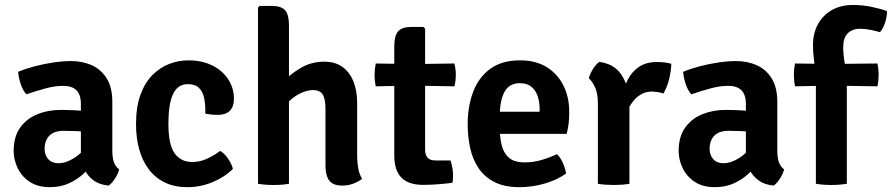

<svg xmlns="http://www.w3.org/2000/svg" viewBox="-20 -760 3688 794"><path d="M36.5 -135.5Q36.5 -194.5 63.2 -232Q90 -269.5 134.2 -287.5Q178.5 -305.5 231.5 -305.5Q256.5 -305.5 291.2 -303.8Q326 -302 355 -295.5V-211Q331 -216.5 299.2 -217.8Q267.5 -219 243 -219Q203.5 -219 184 -198.8Q164.5 -178.5 164.5 -144.5Q164.5 -119 179.5 -102Q194.5 -85 221 -85Q254 -85 289.8 -108.5Q325.5 -132 350 -175L369 -86Q350 -64 324.5 -40.8Q299 -17.5 264.8 -1.8Q230.5 14 186 14Q135.5 14 102.2 -8.5Q69 -31 52.8 -65.5Q36.5 -100 36.5 -135.5ZM472.5 -59.5Q468.5 -42 455.8 -22Q443 -2 429.5 7.5Q391.5 4 367 -14Q342.5 -32 330.2 -57.8Q318 -83.5 314.5 -110V-329.5Q314.5 -368.5 296 -386.8Q277.5 -405 241.5 -405Q206.5 -405 167.5 -394.2Q128.5 -383.5 89 -370Q74.5 -386 65.8 -412Q57 -438 55 -463Q86 -476 124.2 -486Q162.5 -496 201.8 -501.8Q241 -507.5 274 -507.5Q320.5 -507.5 359 -490.5Q397.5 -473.5 421 -436.2Q444.5 -399 444.5 -338.5V-134.5Q444.5 -110 450.5 -91Q456.5 -72 472.5 -59.5Z M829 -290Q830 -325.5 824.5 -353Q819 -380.5 803.2 -396.2Q787.5 -412 756.5 -412Q715.5 -412 696 -371.8Q676.5 -331.5 676.5 -246.5Q676.5 -161.5 702.2 -125.8Q728 -90 775.5 -90Q807.5 -90 837 -104Q866.5 -118 891 -136Q907.5 -126.5 923 -104Q938.5 -81.5 943 -61.5Q909 -27.5 859.2 -6.8Q809.5 14 755 14Q701 14 661.2 -5.5Q621.5 -25 595 -60.2Q568.5 -95.5 555.5 -143Q542.5 -190.5 542.5 -246.5Q542.5 -317.5 560.8 -367.8Q579 -418 610.2 -449.5Q641.5 -481 680.2 -495.8Q719 -510.5 759 -510.5Q803 -510.5 838 -497.8Q873 -485 897.5 -462.8Q922 -440.5 934.8 -412Q947.5 -383.5 947.5 -352Q947.5 -318.5 930.2 -301.8Q913 -285 882.5 -285Q866 -285 853.8 -286.2Q841.5 -287.5 829 -290Z M1175 0Q1148 5 1110 5Q1076.5 5 1047 0V-729L1053.5 -735.5H1104Q1143.5 -735.5 1159.2 -717.2Q1175 -699 1175 -655ZM1457 -115.5Q1457 -88 1461.5 -63.5Q1466 -39 1477.5 -20.5Q1463 -9 1441.5 -0.8Q1420 7.5 1395.5 7.5Q1357 7.5 1341.5 -13.5Q1326 -34.5 1326 -74.5V-307Q1326 -349 1315.2 -368.2Q1304.5 -387.5 1273.5 -387.5Q1254 -387.5 1229.2 -377.2Q1204.5 -367 1181.5 -346.8Q1158.5 -326.5 1143 -296V-414.5Q1177 -451 1221.8 -478Q1266.5 -505 1320.5 -505Q1366.5 -505 1396.8 -482.8Q1427 -460.5 1442 -422Q1457 -383.5 1457 -334Z M1610.5 -568Q1610.5 -611.5 1626 -630Q1641.5 -648.5 1681 -648.5H1731L1738 -641.5V-141.5Q1738 -120.5 1747.8 -108.5Q1757.5 -96.5 1781 -96.5H1843Q1853.5 -66 1853.5 -33Q1853.5 -26 1853 -18.2Q1852.5 -10.5 1850.5 -4Q1824 -0.5 1791.8 2Q1759.5 4.5 1729.5 4.5Q1670 4.5 1640.2 -25.2Q1610.5 -55 1610.5 -117ZM1859 -497.5Q1865 -474.5 1865 -451Q1865 -425 1859 -403L1683.5 -406L1534 -403Q1529 -426 1529 -451Q1529 -473.5 1534 -497.5L1686.5 -495Z M1997 -206.5V-298H2211.5V-310.5Q2211.5 -339 2203.2 -363Q2195 -387 2177.2 -401.5Q2159.5 -416 2129.5 -416Q2086 -416 2066.2 -379.8Q2046.5 -343.5 2046.5 -275V-235.5Q2046.5 -195 2054.2 -161.5Q2062 -128 2084.2 -108.2Q2106.5 -88.5 2149 -88.5Q2185 -88.5 2218.8 -98.2Q2252.5 -108 2283.5 -122.5Q2298.5 -107.5 2308.2 -85Q2318 -62.5 2321 -42.5Q2284 -16 2232.8 -1Q2181.5 14 2128.5 14Q2065.5 14 2024 -7.5Q1982.5 -29 1958.2 -65.8Q1934 -102.5 1924 -149.2Q1914 -196 1914 -246Q1914 -321 1937 -381Q1960 -441 2008 -475.8Q2056 -510.5 2130.5 -510.5Q2196 -510.5 2241.2 -482.2Q2286.5 -454 2310.2 -406Q2334 -358 2334 -298Q2334 -269 2331.5 -249.2Q2329 -229.5 2323.5 -206.5Z M2756 -496.5Q2756 -472 2748 -436.5Q2740 -401 2723.5 -373.5Q2712 -377.5 2700.5 -379Q2689 -380.5 2677.5 -381.5Q2653.5 -381.5 2635 -372Q2616.5 -362.5 2602.5 -346.2Q2588.5 -330 2577.5 -308.5Q2566.5 -287 2558 -263L2541.5 -284Q2543.5 -322.5 2551.8 -361.2Q2560 -400 2577 -432.2Q2594 -464.5 2623.2 -484Q2652.5 -503.5 2696 -503.5Q2714.5 -503.5 2728 -501.8Q2741.5 -500 2756 -496.5ZM2415 -436Q2419 -453.5 2431.8 -474Q2444.5 -494.5 2458 -504Q2518 -496.5 2548 -453.5Q2578 -410.5 2583 -343V0Q2569.5 2.5 2552.5 3.8Q2535.5 5 2518 5Q2501 5 2483.8 3.8Q2466.5 2.5 2452.5 0V-332.5Q2452.5 -375 2440 -400.5Q2427.5 -426 2415 -436Z M2786.5 -135.5Q2786.5 -194.5 2813.2 -232Q2840 -269.5 2884.2 -287.5Q2928.5 -305.5 2981.5 -305.5Q3006.5 -305.5 3041.2 -303.8Q3076 -302 3105 -295.5V-211Q3081 -216.5 3049.2 -217.8Q3017.5 -219 2993 -219Q2953.5 -219 2934 -198.8Q2914.5 -178.5 2914.5 -144.5Q2914.5 -119 2929.5 -102Q2944.5 -85 2971 -85Q3004 -85 3039.8 -108.5Q3075.5 -132 3100 -175L3119 -86Q3100 -64 3074.5 -40.8Q3049 -17.5 3014.8 -1.8Q2980.5 14 2936 14Q2885.5 14 2852.2 -8.5Q2819 -31 2802.8 -65.5Q2786.5 -100 2786.5 -135.5ZM3222.5 -59.5Q3218.5 -42 3205.8 -22Q3193 -2 3179.5 7.5Q3141.5 4 3117 -14Q3092.5 -32 3080.2 -57.8Q3068 -83.5 3064.5 -110V-329.5Q3064.5 -368.5 3046 -386.8Q3027.5 -405 2991.5 -405Q2956.5 -405 2917.5 -394.2Q2878.5 -383.5 2839 -370Q2824.5 -386 2815.8 -412Q2807 -438 2805 -463Q2836 -476 2874.2 -486Q2912.5 -496 2951.8 -501.8Q2991 -507.5 3024 -507.5Q3070.5 -507.5 3109 -490.5Q3147.5 -473.5 3171 -436.2Q3194.5 -399 3194.5 -338.5V-134.5Q3194.5 -110 3200.5 -91Q3206.5 -72 3222.5 -59.5Z M3417.5 -495.5 3608.5 -497.5Q3611 -486.5 3612.2 -474.5Q3613.5 -462.5 3613.5 -451Q3613.5 -439.5 3612.2 -427Q3611 -414.5 3608.5 -403L3416 -406L3268 -403Q3265.5 -414.5 3264.2 -427Q3263 -439.5 3263 -451Q3263 -462.5 3264.2 -474.5Q3265.5 -486.5 3268 -497.5ZM3354 -441.5Q3351 -475.5 3346.5 -508.5Q3342 -541.5 3342 -574Q3342 -621.5 3362 -658.8Q3382 -696 3419.2 -717.8Q3456.5 -739.5 3507 -739.5Q3547.5 -739.5 3585.2 -731.5Q3623 -723.5 3648 -714Q3648.5 -691.5 3640.2 -666.2Q3632 -641 3619 -627Q3602 -632 3580.2 -636.5Q3558.5 -641 3537.5 -641Q3504 -641 3485.5 -622Q3467 -603 3467 -565.5Q3467 -536.5 3472.5 -503.8Q3478 -471 3482 -440V0Q3452 5 3417 5Q3383.5 5 3354 0Z"/></svg>

Font: Signika SemiBold
Style: Regular
Weight: 600
Designer: Anna Giedry
Foundry: Anna Giedry
Version: Version 2.001